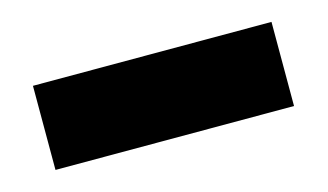

<svg xmlns="http://www.w3.org/2000/svg" viewBox="-34 -725 460 269"><g transform="rotate(-15 196.5 -591.0)"><path d="M22 -530H368V-652H22Z"/></g></svg>

Font: Charger Sport
Style: UltNrw
Weight: 1000
Designer: Jasper
Foundry: Cannot Into Space Fonts
Version: Version 1.1